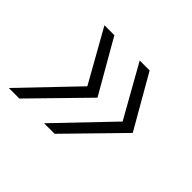

<svg xmlns="http://www.w3.org/2000/svg" viewBox="-94 -583 643 643"><g transform="rotate(45 227.5 -261.5)"><path d="M235 -261 52 -74H2L184 -264L80 -449H127ZM402 -261 219 -74H169L351 -264L247 -449H294Z"/></g></svg>

Font: Idrija
Style: Italic
Weight: 300
Italic angle: -11.3°
Designer: Julieta Ulanovsky
Foundry: Julieta Ulanovsky
Version: Version 7.200